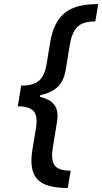

<svg xmlns="http://www.w3.org/2000/svg" viewBox="-20 -791 505 948"><path d="M75.2 -311.5 84.5 -368.2Q145 -368.2 172.9 -392.8Q200.7 -417.5 210 -474.1L227.1 -577.6Q235.8 -632.3 254.4 -669.4Q272.9 -706.5 302 -729Q331.1 -751.5 371.6 -761.2Q412.1 -771 464.8 -771L450.7 -685.1Q388.7 -685.5 361.8 -658Q335 -630.4 325.2 -572.3L303.7 -442.9Q299.3 -416 287.4 -392.1Q275.4 -368.2 250.5 -350.1Q225.6 -332 183.3 -321.8Q141.1 -311.5 75.2 -311.5ZM314.5 137.2Q262.2 137.2 224.9 127.4Q187.5 117.7 165.8 95.5Q144 73.2 137.7 35.9Q131.3 -1.5 140.6 -56.2L157.7 -159.2Q167 -215.3 147.5 -240.5Q127.9 -265.6 67.9 -266.1L77.1 -322.3Q142.1 -322.3 181.2 -312Q220.2 -301.8 239 -283.7Q257.8 -265.6 262 -241.7Q266.1 -217.8 261.7 -190.4L240.7 -62Q231 -2.9 249 24.4Q267.1 51.8 329.1 51.8ZM67.9 -265.6 85 -368.7H186.5L169.4 -265.6Z"/></svg>

Font: Inter 16pt Medium
Style: Italic
Weight: 500
Italic angle: -9.3988°
Version: Version 4.001;git-66647c0bb